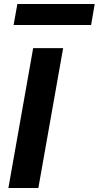

<svg xmlns="http://www.w3.org/2000/svg" viewBox="-20 -941 494 961"><path d="M22 0 146 -700H296L172 0ZM48 -816 67 -921H454L436 -816Z"/></svg>

Font: DM Sans 18pt Black
Style: Italic
Weight: 900
Italic angle: -10°
Designer: Colophon Foundry, Jonny Pinhorn
Foundry: Colophon Foundry
Version: Version 4.004;gftools[0.9.30]